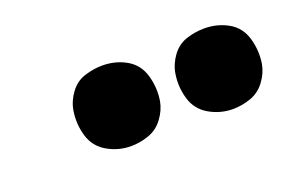

<svg xmlns="http://www.w3.org/2000/svg" viewBox="-39 -862 530 354"><g transform="rotate(-20 226.0 -685.0)"><path d="M373 -606Q390 -606 407.5 -612Q425 -618 436.5 -633.5Q448 -649 451 -666Q455 -691 448 -715.5Q441 -740 420 -752Q399 -764 373 -764Q356 -764 338.5 -758.5Q321 -753 309.5 -737.5Q298 -722 295 -704Q291 -679 298 -655Q305 -631 326.5 -618.5Q348 -606 373 -606ZM173 -606Q190 -606 207.5 -612Q225 -618 236.5 -633.5Q248 -649 251 -666Q255 -691 248 -715.5Q241 -740 220 -752Q199 -764 173 -764Q156 -764 138.5 -758.5Q121 -753 109.5 -737.5Q98 -722 95 -704Q91 -679 98 -655Q105 -631 126.5 -618.5Q148 -606 173 -606Z"/></g></svg>

Font: Iosevka Sparkle Heavy Oblique
Style: Regular
Weight: 900
Italic angle: -9°
Designer: Belleve Invis
Foundry: Belleve Invis
Version: Version 4.5.0; ttfautohint (v1.8.3)